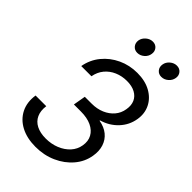

<svg xmlns="http://www.w3.org/2000/svg" viewBox="-275 -1042 1156 1156"><g transform="rotate(45 303.5 -464.0)"><path d="M262.2 10.7Q189 10.7 136.5 -16.8Q84 -44.4 59.1 -94Q34.2 -143.6 43.9 -208.5H134.8Q128.9 -164.6 143.3 -133.1Q157.7 -101.6 190.2 -85Q222.7 -68.4 269.5 -68.4Q317.4 -68.4 357.7 -84.7Q397.9 -101.1 424.3 -130.1Q450.7 -159.2 457 -197.8Q463.9 -238.3 447.3 -268.8Q430.7 -299.3 394.3 -316.4Q357.9 -333.5 304.2 -333.5H245.1L258.8 -412.6H317.4Q362.3 -412.6 398.9 -428.2Q435.5 -443.8 459.2 -471.7Q482.9 -499.5 488.8 -537.6Q495.1 -574.2 482.9 -601.6Q470.7 -628.9 442.1 -644.3Q413.6 -659.7 371.1 -659.7Q328.6 -659.7 292.2 -644Q255.9 -628.4 231.4 -598.9Q207 -569.3 199.7 -528.3H112.8Q124 -590.8 162.6 -637.9Q201.2 -685.1 258.1 -711.7Q314.9 -738.3 381.3 -738.3Q448.2 -738.3 495.6 -711.9Q543 -685.5 564.9 -641.1Q586.9 -596.7 578.1 -543Q568.4 -482.9 526.9 -438.7Q485.4 -394.5 424.3 -377L423.8 -373.5Q469.2 -365.7 499 -341.3Q528.8 -316.9 540.8 -279.5Q552.7 -242.2 544.9 -197.3Q535.2 -137.7 495.1 -90.6Q455.1 -43.5 394.5 -16.4Q334 10.7 262.2 10.7ZM499.5 -822.8Q476.1 -822.8 462.2 -839.6Q448.2 -856.4 452.1 -880.4Q455.6 -903.8 475.3 -920.7Q495.1 -937.5 518.6 -937.5Q542.5 -937.5 556.4 -920.7Q570.3 -903.8 566.4 -880.4Q562.5 -856.4 543 -839.6Q523.4 -822.8 499.5 -822.8ZM294.9 -822.8Q271.5 -822.8 257.6 -839.6Q243.7 -856.4 247.1 -880.4Q251 -903.8 270.8 -920.7Q290.5 -937.5 314 -937.5Q337.9 -937.5 351.6 -920.7Q365.2 -903.8 361.3 -880.4Q357.9 -856.4 338.4 -839.6Q318.8 -822.8 294.9 -822.8Z"/></g></svg>

Font: Inter 24pt
Style: Italic
Weight: 400
Italic angle: -9.3988°
Designer: Rasmus Andersson
Foundry: rsms
Version: Version 4.001;git-66647c0bb